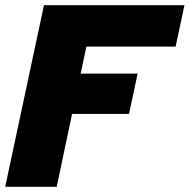

<svg xmlns="http://www.w3.org/2000/svg" viewBox="-22 -718 729 738"><path d="M147 -698H687L653 -539H310L288 -435H507L474 -280H255L196 0H-2Z"/></svg>

Font: Azeret Mono ExtraBold
Style: Italic
Weight: 800
Italic angle: -12°
Designer: Martin Vácha
Foundry: Displaay
Version: Version 1.000; Glyphs 3.0.3, build 3074